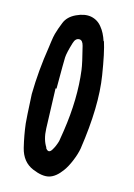

<svg xmlns="http://www.w3.org/2000/svg" viewBox="-125 -878 674 964"><g transform="rotate(15 212.0 -396.0)"><path d="M143 5Q86 -19 69 -88Q54 -150 47 -209Q45 -231 43.5 -256.5Q42 -282 40.5 -312.5Q39 -343 38 -360Q40 -483 60 -608Q60 -609 64 -638Q68 -667 72 -681Q80 -710 94 -744Q108 -779 149.5 -798.5Q191 -818 225 -812Q261 -805 283 -776Q304 -751 318 -708L319 -711Q337 -656 355 -542Q380 -388 346 -159Q341 -130 326 -93.5Q311 -57 294 -34Q263 9 229 18Q195 27 143 5ZM177 -118Q195 -91 211 -118Q224 -139 232 -167Q232 -168 241 -223Q267 -396 248 -541Q244 -573 222 -659Q215 -687 198 -687Q178 -687 170 -660Q153 -604 152 -580Q151 -562 151 -418H146Q150 -280 153 -211Q155 -154 179 -118Z"/></g></svg>

Font: Because We Connect
Style: Regular
Weight: 400
Designer: Liz Wetzel, Aaron Williamson, Russ McMullin
Foundry: Red Hat
Version: Version 1.000